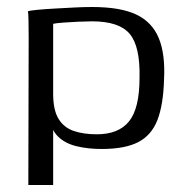

<svg xmlns="http://www.w3.org/2000/svg" viewBox="-20 -422 534 549"><path d="M61 107 62 -315Q62 -343 61.5 -363.5Q61 -384 60 -390Q67 -392 88 -394Q109 -396 136 -397.5Q163 -399 191.5 -400.5Q220 -402 243 -402Q324 -402 369.5 -380.5Q415 -359 434 -313Q453 -267 449 -194Q447 -122 430 -78.5Q413 -35 375 -15.5Q337 4 271 4Q231 4 198.5 -4Q166 -12 146 -31.5Q126 -51 120 -88L132 -99V107ZM257 -38Q319 -38 349 -75Q379 -112 379 -200Q381 -289 351 -325Q321 -361 243 -361Q228 -361 205.5 -360Q183 -359 162.5 -357.5Q142 -356 132 -354V-154Q132 -107 147.5 -82Q163 -57 191 -47.5Q219 -38 257 -38Z"/></svg>

Font: Genos Thin
Style: Regular
Weight: 400
Version: Version 1.010